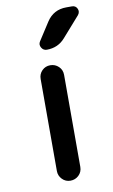

<svg xmlns="http://www.w3.org/2000/svg" viewBox="-87 -806 499 851"><g transform="rotate(-10 163.0 -380.0)"><path d="M274.4 -759.8H299.8Q316.4 -759.8 323.2 -745.1Q330.1 -730.5 319.3 -716.8L240.2 -627Q208 -589.8 157.2 -589.8Q141.6 -589.8 133.3 -604Q125 -618.2 133.8 -631.8L185.5 -711.9Q216.8 -759.8 274.4 -759.8ZM107.4 -52.7V-466.8Q107.4 -489.3 122.6 -504.4Q137.7 -519.5 159.7 -519.5Q181.6 -519.5 197.3 -504.4Q212.9 -489.3 212.9 -466.8V-52.7Q212.9 -30.3 197.3 -15.1Q181.6 0 159.7 0Q137.7 0 122.6 -15.6Q107.4 -31.2 107.4 -52.7Z"/></g></svg>

Font: Rounded Mgen+ 2p medium
Style: Regular
Weight: 500
Designer: [Source Han Sans]
Ryoko NISHIZUKA  (kana & ideographs); Paul D. Hunt (Latin, Greek & Cyrillic); Wenlong ZHANG  (bopomofo
Version: Version 1.059.20150602